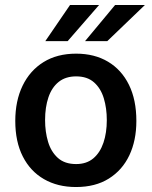

<svg xmlns="http://www.w3.org/2000/svg" viewBox="-20 -743 611 773"><path d="M286 10Q212 10 157 -21.8Q102 -53.5 71.8 -113Q41.5 -172.5 41.5 -256Q41.5 -337 71 -398Q100.5 -459 155.2 -493Q210 -527 286.5 -527Q360.5 -527 415 -494.5Q469.5 -462 499.2 -401.5Q529 -341 529 -256Q529 -177.5 500.8 -117.8Q472.5 -58 418.2 -24Q364 10 286 10ZM286.5 -82.5Q328.5 -82.5 355.8 -105.5Q383 -128.5 396.5 -168.5Q410 -208.5 410 -259.5Q410 -307 398 -347Q386 -387 358.8 -411.2Q331.5 -435.5 286.5 -435.5Q244 -435.5 216.2 -413.2Q188.5 -391 175 -351.2Q161.5 -311.5 161.5 -259.5Q161.5 -212.5 173.5 -172.2Q185.5 -132 213 -107.2Q240.5 -82.5 286.5 -82.5ZM322.5 -577.5 443.5 -723H563.5L412 -577.5ZM162.5 -577.5 262 -723H379L252.5 -577.5Z"/></svg>

Font: Public Sans Thin SemiBold
Style: Regular
Weight: 600
Version: Version 2.001